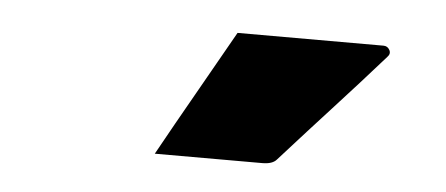

<svg xmlns="http://www.w3.org/2000/svg" viewBox="-29 -852 657 283"><g transform="rotate(5 300.0 -711.0)"><path d="M313 -805H529Q535 -805 538 -799.5Q541 -794 536 -789Q498 -746 464.5 -709.5Q431 -673 387 -624Q381 -617 366 -617H207Q233 -664 259.5 -710.5Q286 -757 313 -805Z"/></g></svg>

Font: Recursive Mn Lnr St XBk
Style: Regular
Weight: 1000
Monospace: yes
Version: Version 1.079;hotconv 1.0.112;makeotfexe 2.5.65598; ttfautoh